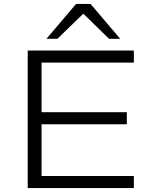

<svg xmlns="http://www.w3.org/2000/svg" viewBox="-20 -964 778 984"><path d="M122 0V-705H666V-643H193V-389H630V-327H193V-62H666V0ZM218 -765 370 -944H444L596 -765H539L407 -894L274 -765Z"/></svg>

Font: Nunito Sans 10pt Expanded Light
Style: Regular
Weight: 300
Width: 7
Designer: Vernon Adams
Foundry: Vernon Adams
Version: Version 3.101;gftools[0.9.27]